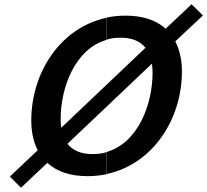

<svg xmlns="http://www.w3.org/2000/svg" viewBox="-20 -809 967 896"><path d="M78 67 201 -49C245 -8 309 13 388 13C420 13 449 10 477 4V-99C457 -92 434 -90 411 -90C358 -90 319 -107 295 -138L689 -512C691 -499 692 -485 692 -470C692 -324 626 -143 478 -100V3C693 -43 829 -252 829 -476C829 -530 818 -577 798 -616L927 -737L874 -789L753 -675C709 -715 646 -736 567 -736C535 -736 506 -733 478 -727V-624C498 -631 521 -633 544 -633C597 -633 635 -616 659 -586L266 -213C264 -225 263 -239 263 -253C263 -399 329 -580 477 -623V-726C262 -680 126 -471 126 -247C126 -193 136 -147 156 -108L26 15Z"/></svg>

Font: Perun SemiBold Italic
Style: Regular
Weight: 400
Italic angle: -12°
Foundry: Copyright (c) Stefan Peev, Context Ltd, 2016
Version: Version 1.026